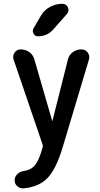

<svg xmlns="http://www.w3.org/2000/svg" viewBox="-20 -785 540 1032"><path d="M200.2 -701.2Q217.8 -731.4 249 -748Q280.3 -764.6 314.5 -764.6Q336.9 -764.6 345.2 -745.1Q353.5 -725.6 338.9 -709L266.6 -627Q234.4 -589.8 183.6 -589.8Q168 -589.8 160.2 -604.5Q152.3 -619.1 160.2 -632.8ZM208 -10.7 52.7 -465.8Q46.9 -485.4 58.6 -502.4Q70.3 -519.5 90.8 -519.5Q117.2 -519.5 137.7 -504.9Q158.2 -490.2 165 -464.8L260.7 -134.8H261.7L344.7 -463.9Q350.6 -489.3 371.1 -504.4Q391.6 -519.5 417 -519.5Q439.5 -519.5 451.7 -502.4Q463.9 -485.4 458 -464.8L317.4 4.9Q282.2 123 235.8 171.4Q189.5 219.7 106.4 227.5Q87.9 228.5 73.2 216.3Q58.6 204.1 58.6 183.6Q58.6 166 72.3 151.9Q85.9 137.7 105.5 134.8Q146.5 128.9 168 103Q189.5 77.1 208 10.7Q210 5.9 210 0Q210 -5.9 208 -10.7Z"/></svg>

Font: Rounded-X Mgen+ 2m medium
Style: Regular
Weight: 500
Designer: [Source Han Sans]
Ryoko NISHIZUKA  (kana & ideographs); Paul D. Hunt (Latin, Greek & Cyrillic); Wenlong ZHANG  (bopomofo
Version: Version 1.059.20150602